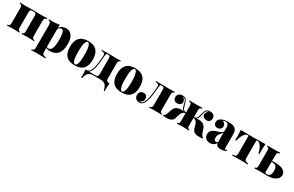

<svg xmlns="http://www.w3.org/2000/svg" viewBox="208 -2055 5757 3759"><g transform="rotate(30 3086.0 -176.0)"><path d="M634 -518V-497Q603 -497 590.5 -482Q578 -467 578 -425V-93Q578 -51 590.5 -36Q603 -21 634 -21V0Q614 -1 573.5 -2.5Q533 -4 494 -4Q452 -4 412 -2.5Q372 -1 352 0V-21Q378 -21 388 -36Q398 -51 398 -93V-425Q398 -467 388 -482Q378 -497 352 -497H303Q278 -497 267.5 -482Q257 -467 257 -425V-93Q257 -51 267.5 -36Q278 -21 303 -21V0Q284 -1 247 -2.5Q210 -4 171 -4Q129 -4 86 -2.5Q43 -1 21 0V-21Q52 -21 64.5 -36Q77 -51 77 -93V-425Q77 -467 64.5 -482Q52 -497 21 -497V-518Q41 -517 81.5 -515.5Q122 -514 161 -514Q194 -514 231.5 -516Q269 -518 323 -518Q379 -518 413.5 -516Q448 -514 484 -514Q526 -514 569 -515.5Q612 -517 634 -518Z M909 -529V78Q909 127 932 143.5Q955 160 995 160V181Q967 180 917 178.5Q867 177 811 177Q771 177 732 178.5Q693 180 673 181V160Q704 160 716.5 145Q729 130 729 88V-409Q729 -454 717 -475.5Q705 -497 673 -497V-518Q705 -515 735 -515Q785 -515 828.5 -518.5Q872 -522 909 -529ZM1061 -533Q1111 -533 1150 -505.5Q1189 -478 1212 -422.5Q1235 -367 1235 -282Q1235 -197 1216.5 -140Q1198 -83 1165.5 -49Q1133 -15 1091 -0.5Q1049 14 1002 14Q968 14 937.5 6.5Q907 -1 887 -22L897 -35Q905 -24 918 -20Q931 -16 944 -16Q981 -16 1004 -43Q1027 -70 1037.5 -124Q1048 -178 1048 -259Q1048 -348 1039 -396Q1030 -444 1015 -462.5Q1000 -481 981 -481Q953 -481 931 -461Q909 -441 909 -409V-458Q932 -496 971 -514.5Q1010 -533 1061 -533Z M1555 -533Q1633 -533 1690.5 -506.5Q1748 -480 1780 -420Q1812 -360 1812 -259Q1812 -158 1780 -98Q1748 -38 1690.5 -12Q1633 14 1555 14Q1478 14 1420 -12Q1362 -38 1330 -98Q1298 -158 1298 -259Q1298 -360 1330 -420Q1362 -480 1420 -506.5Q1478 -533 1555 -533ZM1555 -513Q1525 -513 1505 -453Q1485 -393 1485 -259Q1485 -125 1505 -65.5Q1525 -6 1555 -6Q1585 -6 1605 -65.5Q1625 -125 1625 -259Q1625 -393 1605 -453Q1585 -513 1555 -513Z M2297 -518V-497Q2271 -497 2261 -482.5Q2251 -468 2251 -426V-93Q2251 -51 2268.5 -36Q2286 -21 2327 -21Q2323 14 2321.5 46Q2320 78 2320 95Q2320 113 2321 129.5Q2322 146 2323 157H2300Q2288 98 2267.5 63.5Q2247 29 2215 14.5Q2183 0 2137 0Q2116 0 2095.5 0Q2075 0 2055 0Q2035 0 2014.5 0Q1994 0 1973 0Q1927 0 1895 14.5Q1863 29 1842.5 63.5Q1822 98 1810 157H1787Q1789 146 1789.5 129.5Q1790 113 1790 95Q1790 78 1788.5 46Q1787 14 1783 -21H2005Q2041 -21 2056 -36Q2071 -51 2071 -93V-425Q2071 -467 2061 -482Q2051 -497 2025 -497H2016Q1987 -497 1982 -481Q1977 -465 1973 -425Q1968 -362 1962 -302Q1956 -242 1946 -188.5Q1936 -135 1916 -91Q1896 -46 1865.5 -24.5Q1835 -3 1797 -3L1802 -21Q1835 -21 1859 -42.5Q1883 -64 1896 -95Q1916 -138 1926.5 -192.5Q1937 -247 1942.5 -306.5Q1948 -366 1952 -425Q1955 -467 1934.5 -482Q1914 -497 1873 -497V-518Q1881 -517 1898.5 -516.5Q1916 -516 1938 -516Q1956 -516 1976 -517Q1996 -518 2033 -518Q2080 -518 2111 -516Q2142 -514 2170 -514Q2203 -514 2240.5 -515.5Q2278 -517 2297 -518Z M2618 -533Q2696 -533 2753.5 -506.5Q2811 -480 2843 -420Q2875 -360 2875 -259Q2875 -158 2843 -98Q2811 -38 2753.5 -12Q2696 14 2618 14Q2541 14 2483 -12Q2425 -38 2393 -98Q2361 -158 2361 -259Q2361 -360 2393 -420Q2425 -480 2483 -506.5Q2541 -533 2618 -533ZM2618 -513Q2588 -513 2568 -453Q2548 -393 2548 -259Q2548 -125 2568 -65.5Q2588 -6 2618 -6Q2648 -6 2668 -65.5Q2688 -125 2688 -259Q2688 -393 2668 -453Q2648 -513 2618 -513Z M3517 -518V-497Q3491 -497 3481 -482Q3471 -467 3471 -425V-93Q3471 -51 3481.5 -36Q3492 -21 3517 -21V0Q3498 -1 3461.5 -2.5Q3425 -4 3384 -4Q3344 -4 3300.5 -2.5Q3257 -1 3235 0V-21Q3266 -21 3278.5 -36Q3291 -51 3291 -93V-425Q3291 -467 3281 -482Q3271 -497 3245 -497H3236Q3207 -497 3202 -481Q3197 -465 3193 -425Q3185 -331 3173.5 -244Q3162 -157 3136 -90Q3122 -55 3104.5 -32Q3087 -9 3065.5 2.5Q3044 14 3018 14Q2994 14 2967.5 3Q2941 -8 2923 -32.5Q2905 -57 2905 -97Q2905 -144 2932 -170.5Q2959 -197 3001 -197Q3045 -197 3066.5 -170.5Q3088 -144 3088 -109Q3088 -69 3064 -45Q3040 -21 3008 -7Q3010 -6 3014 -5.5Q3018 -5 3023 -5Q3045 -5 3062 -17Q3079 -29 3092.5 -49.5Q3106 -70 3116 -95Q3134 -138 3144.5 -194Q3155 -250 3161.5 -310.5Q3168 -371 3172 -425Q3175 -467 3154.5 -482Q3134 -497 3093 -497V-518Q3101 -517 3119 -516.5Q3137 -516 3153 -516Q3177 -516 3196 -517Q3215 -518 3251 -518Q3285 -518 3308.5 -517Q3332 -516 3351.5 -515Q3371 -514 3393 -514Q3413 -514 3437 -515Q3461 -516 3483 -517Q3505 -518 3517 -518Z M4306 -533Q4367 -533 4394 -506Q4421 -479 4421 -437Q4421 -393 4395.5 -369Q4370 -345 4332 -345Q4312 -345 4289.5 -352.5Q4267 -360 4251 -378Q4235 -396 4235 -425Q4235 -448 4248.5 -472Q4262 -496 4293 -512Q4259 -510 4242.5 -495Q4226 -480 4218 -450.5Q4210 -421 4198 -375Q4185 -326 4169 -302.5Q4153 -279 4114 -268L4115 -275Q4151 -281 4191 -281.5Q4231 -282 4268 -270.5Q4305 -259 4331 -229Q4354 -202 4364.5 -164Q4375 -126 4395 -76Q4406 -50 4415.5 -37Q4425 -24 4446 -21V0Q4425 3 4405 4.5Q4385 6 4366 6Q4293 6 4256 -19.5Q4219 -45 4203 -104Q4197 -127 4186.5 -164.5Q4176 -202 4151 -229Q4133 -249 4112.5 -254Q4092 -259 4065 -256V-274Q4107 -277 4128 -288.5Q4149 -300 4160 -325Q4171 -350 4182 -392Q4194 -439 4206 -470.5Q4218 -502 4240.5 -517.5Q4263 -533 4306 -533ZM3691 -533Q3735 -533 3757 -517.5Q3779 -502 3791 -470.5Q3803 -439 3815 -392Q3825 -353 3835.5 -328Q3846 -303 3867.5 -290Q3889 -277 3932 -274V-256Q3910 -260 3887 -255Q3864 -250 3846 -229Q3831 -212 3820.5 -188Q3810 -164 3803.5 -141Q3797 -118 3794 -104Q3781 -44 3740 -19Q3699 6 3630 6Q3612 6 3592 4.5Q3572 3 3551 0V-21Q3572 -24 3582 -37Q3592 -50 3602 -76Q3623 -129 3633 -165.5Q3643 -202 3666 -229Q3692 -259 3730 -270Q3768 -281 3808.5 -280.5Q3849 -280 3882 -275L3883 -268Q3843 -279 3827 -303.5Q3811 -328 3799 -375Q3787 -422 3779 -451.5Q3771 -481 3755 -495.5Q3739 -510 3704 -512Q3736 -496 3749 -472Q3762 -448 3762 -425Q3762 -396 3746 -378Q3730 -360 3707.5 -352.5Q3685 -345 3665 -345Q3627 -345 3601.5 -369Q3576 -393 3576 -437Q3576 -479 3603 -506Q3630 -533 3691 -533ZM4145 -518V-497Q4114 -497 4101.5 -482Q4089 -467 4089 -425V-93Q4089 -51 4099.5 -36Q4110 -21 4135 -21V0Q4115 -1 4074.5 -2.5Q4034 -4 3996 -4Q3959 -4 3920.5 -2.5Q3882 -1 3863 0V-21Q3889 -21 3899 -36Q3909 -51 3909 -93V-425Q3909 -467 3896.5 -482Q3884 -497 3853 -497V-518Q3875 -517 3919.5 -515.5Q3964 -514 4004 -514Q4045 -514 4085 -515.5Q4125 -517 4145 -518Z M4611 7Q4564 7 4534 -11Q4504 -29 4490.5 -58Q4477 -87 4477 -119Q4477 -161 4496 -187.5Q4515 -214 4545.5 -230.5Q4576 -247 4610 -258Q4644 -269 4674.5 -279.5Q4705 -290 4724 -304.5Q4743 -319 4743 -342V-431Q4743 -447 4737.5 -466Q4732 -485 4717 -499Q4702 -513 4672 -513Q4656 -513 4641.5 -508.5Q4627 -504 4616 -496Q4651 -483 4667 -459.5Q4683 -436 4683 -408Q4683 -368 4655 -345Q4627 -322 4589 -322Q4549 -322 4527 -347Q4505 -372 4505 -409Q4505 -440 4520.5 -461.5Q4536 -483 4567 -501Q4597 -518 4639 -525.5Q4681 -533 4727 -533Q4776 -533 4818 -523.5Q4860 -514 4890 -483Q4911 -461 4917 -428Q4923 -395 4923 -343V-75Q4923 -50 4926.5 -41Q4930 -32 4939 -32Q4947 -32 4954.5 -37Q4962 -42 4969 -47L4979 -30Q4957 -11 4924.5 -2Q4892 7 4856 7Q4813 7 4789.5 -3.5Q4766 -14 4756.5 -31.5Q4747 -49 4746 -69Q4725 -36 4693.5 -14.5Q4662 7 4611 7ZM4706 -73Q4717 -73 4725.5 -76.5Q4734 -80 4743 -90V-301Q4736 -288 4724.5 -275.5Q4713 -263 4701 -250Q4689 -237 4678.5 -222Q4668 -207 4661.5 -187.5Q4655 -168 4655 -142Q4655 -104 4669.5 -88.5Q4684 -73 4706 -73Z M5566 -518Q5562 -471 5560.5 -428Q5559 -385 5559 -362Q5559 -341 5560 -322Q5561 -303 5562 -290H5539Q5522 -364 5498 -409.5Q5474 -455 5450 -476Q5426 -497 5406 -497H5377V-103Q5377 -54 5400 -37.5Q5423 -21 5463 -21V0Q5436 -1 5388.5 -2.5Q5341 -4 5288 -4Q5235 -4 5186.5 -2.5Q5138 -1 5111 0V-21Q5152 -21 5174.5 -32.5Q5197 -44 5197 -93V-497H5168Q5149 -497 5124.5 -476Q5100 -455 5076.5 -409.5Q5053 -364 5035 -290H5012Q5014 -303 5014.5 -322Q5015 -341 5015 -362Q5015 -385 5013.5 -428Q5012 -471 5008 -518H5121Q5145 -518 5191 -516Q5237 -514 5286 -514Q5336 -514 5382.5 -516Q5429 -518 5453 -518Z M5898 -518V-497Q5867 -497 5854.5 -482Q5842 -467 5842 -425V-58Q5842 -34 5849.5 -27.5Q5857 -21 5880 -21Q5918 -21 5938.5 -39Q5959 -57 5966.5 -86.5Q5974 -116 5974 -148Q5974 -219 5945 -249Q5916 -279 5845 -279Q5829 -279 5811 -278Q5793 -277 5782 -277L5780 -299Q5823 -299 5856 -300Q5889 -301 5912 -301Q6040 -301 6099 -260Q6158 -219 6158 -159Q6158 -121 6132.5 -84.5Q6107 -48 6049 -24Q5991 0 5894 0Q5862 0 5829.5 -2Q5797 -4 5754 -4Q5717 -4 5676.5 -2.5Q5636 -1 5616 0V-21Q5642 -21 5652 -36Q5662 -51 5662 -93V-425Q5662 -467 5652 -482Q5642 -497 5616 -497V-518Q5635 -517 5672 -515.5Q5709 -514 5749 -514Q5790 -514 5833 -515.5Q5876 -517 5898 -518Z"/></g></svg>

Font: Playfair Display Black
Style: Regular
Weight: 900
Designer: Claus Eggers Sørensen
Foundry: Claus Eggers Sørensen
Version: Version 1.203